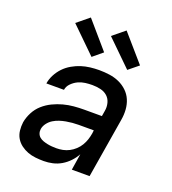

<svg xmlns="http://www.w3.org/2000/svg" viewBox="-140 -872 880 985"><g transform="rotate(20 300.0 -379.5)"><path d="M211 8Q188 8 165.5 5.5Q143 3 123 -4.5Q103 -12 85.5 -25Q68 -38 57 -56.5Q46 -75 43.5 -97.5Q41 -120 44 -143Q49 -171 63 -198Q77 -225 99.5 -245Q122 -265 149 -278Q176 -291 204 -298.5Q232 -306 260.5 -308.5Q289 -311 316 -311H413L418 -341Q422 -363 416.5 -384.5Q411 -406 395.5 -420Q380 -434 358 -439Q336 -444 313 -444Q294 -444 274.5 -441.5Q255 -439 236.5 -430.5Q218 -422 202.5 -406.5Q187 -391 184 -371H88Q92 -396 104 -419Q116 -442 134 -461Q152 -480 175.5 -493.5Q199 -507 222.5 -514.5Q246 -522 271 -525Q296 -528 320 -528Q349 -528 377 -524Q405 -520 429.5 -509Q454 -498 473.5 -479.5Q493 -461 503.5 -436.5Q514 -412 516 -384Q518 -356 513 -327L459 0H362L376 -89Q364 -67 346 -48Q328 -29 306 -16Q284 -3 259.5 2.5Q235 8 211 8ZM249 -76Q267 -76 284.5 -79.5Q302 -83 318.5 -91.5Q335 -100 349.5 -113.5Q364 -127 373.5 -143Q383 -159 388.5 -176Q394 -193 397 -211L399 -228H316Q299 -228 282.5 -226.5Q266 -225 249 -222Q232 -219 215 -213.5Q198 -208 182.5 -198.5Q167 -189 155.5 -174Q144 -159 141 -142Q139 -129 143 -117.5Q147 -106 156 -98.5Q165 -91 176.5 -87Q188 -83 200 -80.5Q212 -78 224.5 -77Q237 -76 249 -76ZM454 -578 316 -713 382 -767 508 -622ZM259 -578 121 -713 187 -767 312 -622Z"/></g></svg>

Font: Iosevka Aile Medium Oblique
Style: Regular
Weight: 500
Italic angle: -9°
Designer: Belleve Invis
Foundry: Belleve Invis
Version: Version 31.1.0; ttfautohint (v1.8.4)